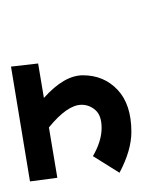

<svg xmlns="http://www.w3.org/2000/svg" viewBox="26 -794 263 356"><g transform="rotate(90 158.0 -615.5)"><path d="M309.1 -589.8 315.9 -539.1 103 -503.9 97.2 -554.2 161.1 -564.9Q119.1 -602.5 119.1 -637.2Q119.1 -676.3 146.2 -701.7Q173.3 -727.1 224.1 -727.1Q258.3 -727.1 299.8 -705.1L269 -655.8Q241.2 -671.9 216.8 -671.9Q193.8 -671.9 183.8 -660.6Q173.8 -649.4 173.8 -634.8Q173.8 -608.4 215.8 -574.2Z"/></g></svg>

Font: FiraGO
Style: Regular
Weight: 400
Designer: bBox Type
Foundry: bBox Type GmbH
Version: Version 1.001;PS 001.001;hotconv 1.0.88;makeotf.lib2.5.64775